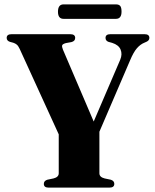

<svg xmlns="http://www.w3.org/2000/svg" viewBox="-20 -856 706 876"><path d="M501.5 -17Q501.5 0 479 0H202Q180 0 180 -17Q180 -31 196 -36L224.5 -42Q248 -48 248 -65.5V-243L70 -632.5Q63.5 -646.5 56.8 -652.2Q50 -658 40.5 -661L25.5 -665Q10.5 -670 10.5 -683Q10.5 -700 33 -700H300.5Q323 -700 323 -683Q323 -668.5 306 -664L281 -659.5Q266 -655.5 263.8 -649.5Q261.5 -643.5 267 -630L407.5 -301.5L528.5 -583.5Q539 -608.5 530.2 -629.8Q521.5 -651 491.5 -660.5L475 -665Q461.5 -670 461.5 -683Q461.5 -700 483.5 -700H639.5Q661.5 -700 661.5 -683Q661.5 -671.5 648.5 -665.5L639.5 -661.5Q620.5 -654 604.8 -636Q589 -618 573 -579.5L433.5 -255V-65.5Q433.5 -48 457 -42L485.5 -36Q501.5 -31 501.5 -17ZM244.5 -802.5Q244.5 -836 270 -836H509Q522.5 -836 528.5 -828.8Q534.5 -821.5 534.5 -803Q534.5 -770 509 -770H270Q244.5 -770 244.5 -802.5Z"/></svg>

Font: Fraunces 72pt
Style: Bold
Weight: 700
Version: Version 1.000;[b76b70a41]